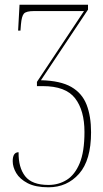

<svg xmlns="http://www.w3.org/2000/svg" viewBox="-20 -556 437 816"><path d="M186 240Q131 240 97.5 222.5Q64 205 49 179.5Q34 154 34 129Q34 91 59 91Q58 156 87 193Q116 230 186 230Q229 230 263.5 208.5Q298 187 318.5 138Q339 89 339 5Q339 -87 299 -138.5Q259 -190 162 -190H137V-208L337 -509H125Q91 -509 81.5 -498Q72 -487 69 -452L67 -426H57L63 -536H354V-515L154 -215Q237 -213 283 -186.5Q329 -160 348 -111Q367 -62 367 6Q367 125 316 182.5Q265 240 186 240Z"/></svg>

Font: Noto Serif Display Condensed Thin
Style: Regular
Weight: 100
Width: 3
Designer: Monotype Design Team
Foundry: Monotype Imaging Inc.
Version: Version 2.009